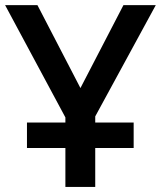

<svg xmlns="http://www.w3.org/2000/svg" viewBox="-20 -734 632 754"><path d="M354 -252.9H504.9V-152.8H354V0H236.8V-152.8H85.9V-252.9H236.8V-272.9L0 -713.9H127L295.9 -388.2L464.8 -713.9H591.8L354 -276.9Z"/></svg>

Font: OpenSans-Semibold
Style: Regular
Weight: 600
Foundry: Ascender Corporation
Version: Version 1.10